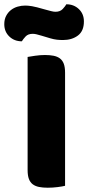

<svg xmlns="http://www.w3.org/2000/svg" viewBox="-64 -872 412 897"><path d="M145 -828Q163 -823 175 -820Q187 -817 195 -817Q217 -817 229 -830Q241 -843 246 -852Q281 -852 304.5 -829.5Q328 -807 328 -772Q328 -727 300 -706Q272 -685 230 -685Q216 -685 202 -686.5Q188 -688 171 -693L131 -705Q117 -709 107.5 -711.5Q98 -714 89 -714Q67 -714 55.5 -701.5Q44 -689 38 -679Q3 -679 -20.5 -701.5Q-44 -724 -44 -759Q-44 -781 -35.5 -797.5Q-27 -814 -13 -825Q1 -836 18.5 -841Q36 -846 54 -846Q67 -846 85.5 -843Q104 -840 145 -828ZM240 -4Q229 -1 205.5 2Q182 5 159 5Q136 5 118.5 1.5Q101 -2 89 -11Q77 -20 71 -36Q65 -52 65 -78V-606Q76 -608 100 -611.5Q124 -615 146 -615Q169 -615 186.5 -611.5Q204 -608 216 -599Q228 -590 234 -574Q240 -558 240 -532Z"/></svg>

Font: Baloo Tamma
Style: Regular
Weight: 400
Designer: Divya Kowshik and Ek Type
Foundry: Ek Type
Version: Version 1.007;PS 1.000;hotconv 1.0.88;makeotf.lib2.5.647800